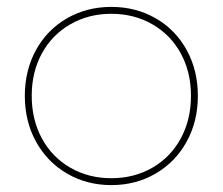

<svg xmlns="http://www.w3.org/2000/svg" viewBox="-20 -537 646 557"><path d="M554 -259Q554 -185 521.5 -126Q489 -67 431.5 -33.5Q374 0 303 0Q232 0 174.5 -33.5Q117 -67 84.5 -126Q52 -185 52 -259Q52 -333 84.5 -392Q117 -451 174.5 -484Q232 -517 303 -517Q374 -517 431.5 -484Q489 -451 521.5 -392Q554 -333 554 -259ZM72 -259Q72 -190 101.5 -135.5Q131 -81 184 -50.5Q237 -20 303 -20Q369 -20 422 -50.5Q475 -81 504.5 -135.5Q534 -190 534 -259Q534 -328 504.5 -382Q475 -436 422 -466.5Q369 -497 303 -497Q237 -497 184 -466.5Q131 -436 101.5 -382Q72 -328 72 -259Z"/></svg>

Font: Gontserrat Thin
Style: Regular
Weight: 250
Designer: Julieta Ulanovsky
Foundry: Julieta Ulanovsky
Version: Version 6.001